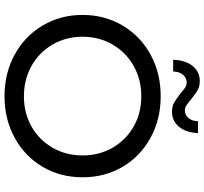

<svg xmlns="http://www.w3.org/2000/svg" viewBox="-48 -880 935 880"><g transform="rotate(90 420.0 -439.5)"><path d="M47.9 -350.1Q47.9 -451.2 96.4 -533.2Q145 -615.2 230 -661.6Q314.9 -708 420.9 -708Q525.9 -708 610.8 -661.6Q695.8 -615.2 743.9 -533.7Q792 -452.1 792 -350.1Q792 -248 743.9 -166.5Q695.8 -85 610.8 -38.6Q525.9 7.8 420.9 7.8Q314.9 7.8 230 -38.6Q145 -85 96.4 -167Q47.9 -249 47.9 -350.1ZM147.9 -350.1Q147.9 -273.9 183.6 -212.4Q219.2 -150.9 281.7 -116Q344.2 -81.1 420.9 -81.1Q498 -81.1 559.6 -116Q621.1 -150.9 656.5 -212.4Q691.9 -273.9 691.9 -350.1Q691.9 -426.3 656.5 -487.5Q621.1 -548.8 559.6 -584Q498 -619.1 420.9 -619.1Q343.8 -619.1 281.5 -584Q219.2 -548.8 183.6 -487.3Q147.9 -425.8 147.9 -350.1ZM253.4 -765.1Q255.4 -821.3 281.7 -854.2Q308.1 -887.2 351.1 -887.2Q375 -887.2 393.6 -876.7Q412.1 -866.2 436 -846.2Q453.1 -832 463.1 -825.4Q473.1 -818.8 484.4 -818.8Q506.3 -818.8 520.3 -835Q534.2 -851.1 535.2 -878.9H589.4Q587.4 -824.7 560.8 -792.2Q534.2 -759.8 491.2 -759.8Q467.3 -759.8 449.7 -769.8Q432.1 -779.8 406.2 -799.8Q391.1 -814 380.1 -820.6Q369.1 -827.1 358.4 -827.1Q336.4 -827.1 322.3 -810.5Q308.1 -793.9 307.1 -765.1Z"/></g></svg>

Font: Montserrat Medium
Style: Regular
Weight: 500
Designer: Julieta Ulanovsky
Foundry: Julieta Ulanovsky
Version: Version 7.200